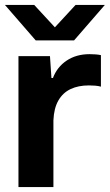

<svg xmlns="http://www.w3.org/2000/svg" viewBox="-22 -760 446 780"><path d="M53 0V-532H181L187 -443H193Q210 -488 249 -514Q288 -540 342 -540Q356 -540 367.5 -539Q379 -538 388 -536V-408Q377 -411 364.5 -412Q352 -413 339 -413Q296 -413 264.5 -398Q233 -383 215 -351.5Q197 -320 195 -271V0ZM123 -596 -2 -740H117L201 -649L285 -740H404L279 -596Z"/></svg>

Font: Mona Sans Expanded SemiBold
Style: Regular
Weight: 600
Width: 7
Designer: Deni Anggara
Foundry: GitHub
Version: Version 2.000